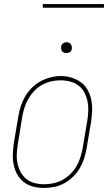

<svg xmlns="http://www.w3.org/2000/svg" viewBox="-20 -914 540 942"><path d="M195 8Q169 8 143 1.5Q117 -5 97 -20.5Q77 -36 64.5 -58.5Q52 -81 47 -106.5Q42 -132 43 -159Q44 -186 48 -213L70 -343Q74 -368 82 -393Q90 -418 103.5 -441Q117 -464 136.5 -483.5Q156 -503 179.5 -515.5Q203 -528 228.5 -534.5Q254 -541 279 -541Q306 -541 331.5 -533Q357 -525 377.5 -510Q398 -495 410.5 -472Q423 -449 428 -423.5Q433 -398 432 -371Q431 -344 427 -317L405 -187Q401 -162 393 -137Q385 -112 371.5 -89Q358 -66 338.5 -47Q319 -28 295.5 -15Q272 -2 246.5 3Q221 8 195 8ZM196 -10Q219 -10 242.5 -15Q266 -20 287 -31.5Q308 -43 326 -61Q344 -79 356 -100Q368 -121 375 -144Q382 -167 386 -190L408 -320Q412 -344 413 -368.5Q414 -393 409.5 -416Q405 -439 394.5 -459.5Q384 -480 365.5 -494Q347 -508 324 -514Q301 -520 277 -520Q253 -520 230 -514.5Q207 -509 186 -497.5Q165 -486 148 -468Q131 -450 119 -429Q107 -408 100 -385.5Q93 -363 89 -340L68 -210Q64 -186 62.5 -161.5Q61 -137 65.5 -114.5Q70 -92 80.5 -71.5Q91 -51 108.5 -36.5Q126 -22 149 -16Q172 -10 196 -10ZM306 -654Q300 -654 294 -656Q288 -658 284.5 -663Q281 -668 280 -674Q279 -680 280 -686Q281 -691 283.5 -695Q286 -699 289.5 -701.5Q293 -704 297.5 -705.5Q302 -707 306 -707Q313 -707 318.5 -704.5Q324 -702 327.5 -697Q331 -692 332 -686Q333 -680 332 -674Q332 -669 329.5 -665Q327 -661 323 -658.5Q319 -656 315 -655Q311 -654 306 -654ZM190 -876V-894H490V-876Z"/></svg>

Font: Iosevka Slab Thin
Style: Italic
Weight: 100
Italic angle: -9°
Monospace: yes
Designer: Belleve Invis
Foundry: Belleve Invis
Version: Version 11.1.1; ttfautohint (v1.8.3)